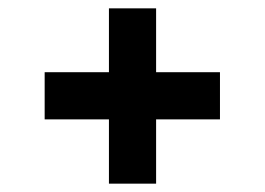

<svg xmlns="http://www.w3.org/2000/svg" viewBox="-20 -583 634 460"><path d="M354 -563V-410H507V-297H354V-143H241V-297H87V-410H241V-563Z"/></svg>

Font: Tilda Sans Extra Bold
Style: Regular
Weight: 800
Designer: ParaType Ltd
Foundry: ParaType Ltd
Version: Version 1.009